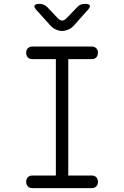

<svg xmlns="http://www.w3.org/2000/svg" viewBox="-20 -970 640 990"><path d="M332 -65H453Q468 -65 476.5 -56Q485 -47 485 -32Q485 -18 476.5 -9Q468 0 453 0H147Q132 0 123.5 -9Q115 -18 115 -32Q115 -47 123.5 -56Q132 -65 147 -65H268V-665H147Q132 -665 123.5 -674Q115 -683 115 -698Q115 -712 123.5 -721Q132 -730 147 -730H453Q468 -730 476.5 -721Q485 -712 485 -698Q485 -683 476.5 -674Q468 -665 453 -665H332ZM185 -950Q196 -950 206 -945.5Q216 -941 224 -933L277 -877Q289 -864 300.5 -864Q312 -864 324 -877L379 -934Q386 -942 395.5 -946Q405 -950 417 -950Q439 -950 443 -942Q447 -934 431 -917L358 -835Q346 -823 329.5 -816.5Q313 -810 300 -810Q287 -810 271 -816.5Q255 -823 243 -835L170 -916Q154 -933 158 -941.5Q162 -950 185 -950Z"/></svg>

Font: Maple Mono ExtraLight
Style: Regular
Weight: 275
Monospace: yes
Designer: subframe7536
Version: Version 7.000